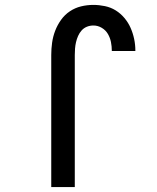

<svg xmlns="http://www.w3.org/2000/svg" viewBox="-20 -763 640 783"><path d="M189 0V-539Q189 -564 192.5 -589Q196 -614 205 -637.5Q214 -661 229 -682Q244 -703 265 -717Q286 -731 310.5 -737Q335 -743 361 -743Q384 -743 408 -738Q432 -733 452 -720.5Q472 -708 487.5 -689.5Q503 -671 512.5 -649.5Q522 -628 527 -604.5Q532 -581 532 -557Q532 -556 532 -555.5Q532 -555 532 -555H436Q436 -555 436 -555Q436 -555 436 -556Q436 -574 432.5 -591.5Q429 -609 420 -624.5Q411 -640 395 -649.5Q379 -659 361 -659Q347 -659 334.5 -654Q322 -649 313 -639Q304 -629 298.5 -616.5Q293 -604 290 -591Q287 -578 286 -565Q285 -552 285 -539V0Z"/></svg>

Font: Iosevka Curly Medium Extended
Style: Regular
Weight: 500
Width: 7
Monospace: yes
Designer: Belleve Invis
Foundry: Belleve Invis
Version: Version 11.1.0; ttfautohint (v1.8.3)